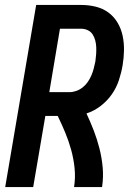

<svg xmlns="http://www.w3.org/2000/svg" viewBox="-20 -755 540 775"><path d="M1 0 126 -735H308Q338 -735 366.5 -728Q395 -721 417.5 -704.5Q440 -688 454.5 -663.5Q469 -639 475 -610.5Q481 -582 480.5 -552Q480 -522 475 -492Q470 -462 460 -431.5Q450 -401 431.5 -374.5Q413 -348 386.5 -327.5Q360 -307 329 -297Q345 -263 358.5 -228Q372 -193 381.5 -155.5Q391 -118 394.5 -79Q398 -40 392 0H279Q285 -39 281 -77Q277 -115 267 -151Q257 -187 243 -220.5Q229 -254 213 -287H163L114 0ZM179 -383H260Q274 -383 288 -388Q302 -393 314 -402.5Q326 -412 334.5 -424.5Q343 -437 349 -451Q355 -465 358.5 -479Q362 -493 365 -507Q367 -521 368 -535.5Q369 -550 368.5 -564Q368 -578 364.5 -591.5Q361 -605 354 -616Q347 -627 334.5 -633Q322 -639 308 -639H222Z"/></svg>

Font: iosevka_custom_sans_ss08
Style: Bold Italic
Weight: 700
Italic angle: -10°
Designer: Belleve Invis
Foundry: Belleve Invis
Version: Version 10.3.0; ttfautohint (v1.8.3)